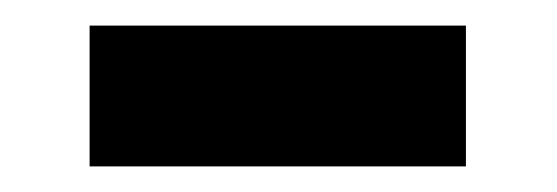

<svg xmlns="http://www.w3.org/2000/svg" viewBox="-20 -331 435 150"><path d="M344 -201H50V-311H344Z"/></svg>

Font: Exo 2.0 Extra Bold
Style: Regular
Weight: 800
Designer: Natanael Gama
Version: Version 1.001;PS 001.001;hotconv 1.0.70;makeotf.lib2.5.58329